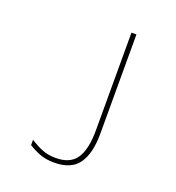

<svg xmlns="http://www.w3.org/2000/svg" viewBox="-132 -820 864 942"><g transform="rotate(20 300.0 -349.5)"><path d="M120 -27V-55Q154 -33 184.5 -21Q215 -9 255 -9Q330 -9 362 -57Q394 -105 394 -204V-714H420V-196Q420 -93 382 -39Q344 15 255 15Q215 15 184.5 4.5Q154 -6 120 -27Z"/></g></svg>

Font: Noto Sans Mono UI Thin
Style: Regular
Weight: 250
Monospace: yes
Designer: Monotype Design team
Foundry: Monotype Imaging Inc.
Version: Version 1.000